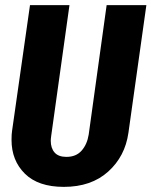

<svg xmlns="http://www.w3.org/2000/svg" viewBox="-20 -713 591 749"><path d="M481 -195Q468 -103 402 -43.5Q336 16 229 16Q129 16 77 -35.5Q25 -87 25 -167Q25 -190 27 -202L97 -693H251L180 -185Q178 -171 178 -164Q178 -135 193 -118Q208 -101 239 -101Q277 -101 298.5 -125.5Q320 -150 326 -188L396 -693H551Z"/></svg>

Font: Fira Sans Extra Condensed
Style: Bold Italic
Weight: 700
Width: 3
Italic angle: -8°
Designer: Carrois Corporate & Edenspiekermann AG
Foundry: Carrois Corporate GbR & Edenspiekermann AG
Version: Version 4.203